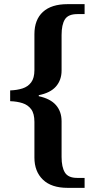

<svg xmlns="http://www.w3.org/2000/svg" viewBox="-20 -780 516 926"><path d="M306 126Q228 126 187 86.5Q146 47 146 -20V-192Q146 -232 130.5 -253Q115 -274 88.5 -282.5Q62 -291 29 -292V-344Q62 -345 88.5 -353.5Q115 -362 130.5 -383Q146 -404 146 -442V-615Q146 -685 187 -722.5Q228 -760 306 -760H388V-712H353Q309 -712 293 -686.5Q277 -661 277 -611V-440Q277 -394 250 -363Q223 -332 167 -321V-316Q223 -304 250 -273Q277 -242 277 -195V-23Q277 26 293 52Q309 78 352 78H388V126Z"/></svg>

Font: Noto Serif Khojki
Style: Regular
Weight: 400
Designer: Juan Bruce
Version: Version 2.002